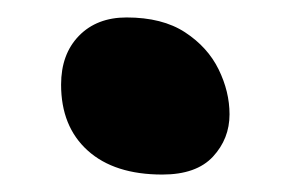

<svg xmlns="http://www.w3.org/2000/svg" viewBox="-20 -186 333 220"><path d="M166 14Q111 14 80.5 -13.5Q50 -41 50 -89Q50 -124 70.5 -145Q91 -166 125 -166Q166 -166 192 -149Q218 -132 230.5 -106.5Q243 -81 243 -55Q243 -27 224 -6.5Q205 14 166 14Z"/></svg>

Font: Shantell Sans Normal
Style: Regular
Weight: 600
Designer: Stephen Nixon, Anya Danilova, Shantell Martin
Foundry: Arrow Type
Version: Version 1.009;[a7da0bfa3]